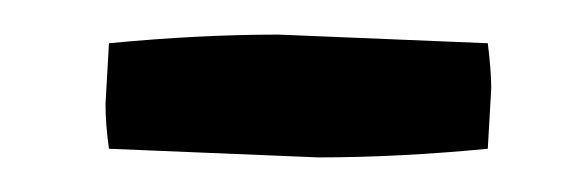

<svg xmlns="http://www.w3.org/2000/svg" viewBox="-20 -725 337 111"><path d="M262 -700Q264 -684 264 -674L262 -639Q210 -634 164 -634L43 -639Q41 -653 41 -665L43 -700Q95 -705 141 -705Z"/></svg>

Font: Inika
Style: Regular
Weight: 400
Designer: Constanza Artigas Preller
Foundry: Constanza Artigas Preller
Version: Version 1.001